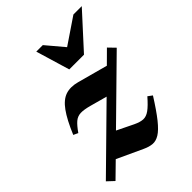

<svg xmlns="http://www.w3.org/2000/svg" viewBox="-208 -773 885 885"><g transform="rotate(-45 235.0 -330.0)"><path d="M-11 -20.5 267.5 -294 185.5 -316.5Q151 -326 130.2 -325.2Q109.5 -324.5 93.2 -310.8Q77 -297 56.5 -267.5L34 -278Q63.5 -348.5 90.8 -386.2Q118 -424 149.2 -434.5Q180.5 -445 221.5 -434L369 -394L428.5 -453L460 -420.5L187.5 -153L267.5 -114Q293.5 -101.5 312.5 -100.5Q331.5 -99.5 351.8 -114Q372 -128.5 401.5 -162.5L422.5 -147Q383.5 -85 355.5 -50Q327.5 -15 305.5 -1.5Q283.5 12 263 10.2Q242.5 8.5 219 -2.5L93.5 -60.5L21.5 10ZM481.5 -670 330.5 -504.5H234.5L185 -670H227.5L300 -584L427 -670Z"/></g></svg>

Font: Newsreader Text
Style: Bold Italic
Weight: 700
Italic angle: -17°
Designer: Hugues Gentile
Foundry: Production Type
Version: Version 1.001